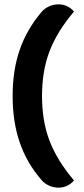

<svg xmlns="http://www.w3.org/2000/svg" viewBox="-20 -742 387 882"><path d="M170 -686Q184 -703 205 -712.5Q226 -722 249 -722Q291 -722 320 -689Q242 -597 207.5 -506.5Q173 -416 173 -301Q173 -186 207.5 -95.5Q242 -5 320 87Q291 120 249 120Q226 120 205 110.5Q184 101 170 84Q103 7 70.5 -88Q38 -183 38 -301Q38 -419 70.5 -513Q103 -607 170 -686Z"/></svg>

Font: K2D
Style: Bold
Weight: 700
Designer: Katatrad Aksorn Co.,Ltd.
Foundry: Cadson Demak Co.,Ltd.
Version: Version 1.000; ttfautohint (v1.6)